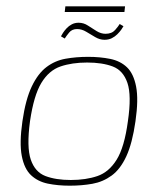

<svg xmlns="http://www.w3.org/2000/svg" viewBox="-20 -583 500 608"><path d="M201 5Q163 5 131.5 -1.5Q100 -8 78.5 -28Q57 -48 49 -89Q41 -130 51 -199Q61 -268 80.5 -309Q100 -350 127 -370.5Q154 -391 187.5 -397Q221 -403 259 -403Q297 -403 329 -396.5Q361 -390 382 -370Q403 -350 411 -309Q419 -268 409 -199Q399 -129 380 -88Q361 -47 333.5 -27Q306 -7 272.5 -1Q239 5 201 5ZM204 -13Q252 -13 288.5 -25.5Q325 -38 349.5 -77.5Q374 -117 385 -199Q397 -281 383.5 -320.5Q370 -360 337 -372.5Q304 -385 256 -385Q208 -385 171.5 -372.5Q135 -360 111 -320.5Q87 -281 75 -199Q64 -117 77.5 -77.5Q91 -38 124 -25.5Q157 -13 204 -13ZM311 -457Q296 -457 281.5 -465.5Q267 -474 253 -482.5Q239 -491 224 -491Q208 -491 199 -480Q190 -469 185 -461L173 -468Q175 -472 179.5 -479Q184 -486 191 -493.5Q198 -501 207.5 -506Q217 -511 229 -511Q245 -511 258.5 -502Q272 -493 286 -484.5Q300 -476 314 -476Q334 -476 344.5 -488Q355 -500 359 -507L371 -500Q369 -496 364 -489Q359 -482 351.5 -474.5Q344 -467 334 -462Q324 -457 311 -457ZM185 -545 187 -563H376L374 -545Z"/></svg>

Font: Genos Thin Thin
Style: Italic
Weight: 250
Italic angle: -8°
Version: Version 1.010